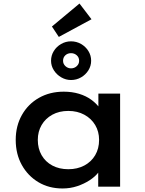

<svg xmlns="http://www.w3.org/2000/svg" viewBox="-20 -1057 822 1087"><path d="M334 10Q257 10 197.5 -25.5Q138 -61 103.5 -123Q69 -185 69 -265Q69 -344 104 -406Q139 -468 200.5 -503Q262 -538 341 -538Q388 -538 427.5 -526Q467 -514 496.5 -492.5Q526 -471 544 -445.5Q562 -420 566 -392L537 -395V-527H660V0H536V-134L563 -133Q558 -108 538.5 -82.5Q519 -57 487.5 -36.5Q456 -16 417 -3Q378 10 334 10ZM367 -99Q418 -99 457.5 -120Q497 -141 519 -178.5Q541 -216 541 -265Q541 -312 519 -349Q497 -386 457.5 -407.5Q418 -429 367 -429Q315 -429 276 -407.5Q237 -386 215.5 -349Q194 -312 194 -265Q194 -216 215.5 -178.5Q237 -141 276 -120Q315 -99 367 -99ZM382 -604Q353 -604 327 -619Q301 -634 285 -659Q269 -684 269 -713Q269 -743 284.5 -768Q300 -793 326 -808Q352 -823 382 -823Q413 -823 439 -808Q465 -793 480.5 -768Q496 -743 496 -713Q496 -684 480.5 -659Q465 -634 439 -619Q413 -604 382 -604ZM382 -670Q401 -670 414.5 -682.5Q428 -695 428 -713Q428 -732 414.5 -744Q401 -756 382 -756Q363 -756 350 -744Q337 -732 337 -713Q337 -695 350.5 -682.5Q364 -670 382 -670ZM313 -848 274 -907 430 -1037 498 -948Z"/></svg>

Font: Lexend Exa Medium
Style: Regular
Weight: 500
Designer: Bonnie Shaver-Troup, Thomas Jockin
Foundry: Lexend
Version: Version 1.007